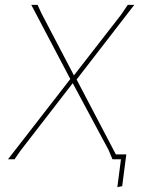

<svg xmlns="http://www.w3.org/2000/svg" viewBox="-20 -657 603 792"><path d="M458 -20H501L484 111L464 115L479 0H444L428 -38L280 -314L65 -36L40 0H13L270 -331L109 -637H135L151 -602L285 -346L480 -597L507 -637H534L296 -329Z"/></svg>

Font: Luna Sans Thin
Style: Italic
Weight: 250
Italic angle: -7°
Designer: Juan Pablo del Peral
Foundry: Huerta Tipografica
Version: Version 2.001; ttfautohint (v1.5)